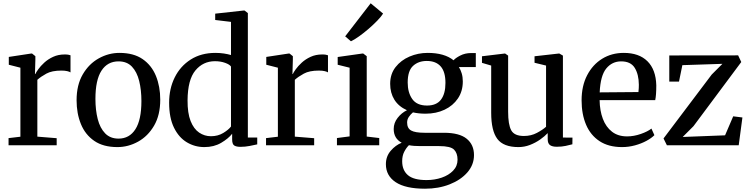

<svg xmlns="http://www.w3.org/2000/svg" viewBox="-20 -883 4558 1167"><path d="M32 0V-43.5L104 -52V-471.5L33.5 -489.5V-537L168.5 -557.5H175L195 -541.5V-520L192.5 -432.5L195 -433.5Q199 -443 212.8 -462.2Q226.5 -481.5 249 -502.2Q271.5 -523 302.8 -537.5Q334 -552 373.5 -552Q387 -552 395 -550.5Q403 -549 408.5 -547V-443Q403 -447 389 -450.5Q375 -454 353 -454Q295.5 -454 261.8 -435.5Q228 -417 207 -398V-52.5L324.5 -43V0Z M445.5 -273.5Q445.5 -366.5 483 -430.8Q520.5 -495 580.2 -528.2Q640 -561.5 706 -561.5Q792 -561.5 846.8 -523.8Q901.5 -486 927.8 -421.5Q954 -357 954 -277Q954 -183.5 916.5 -119.2Q879 -55 819.2 -22Q759.5 11 693.5 11Q607.5 11 552.8 -26.8Q498 -64.5 471.8 -129Q445.5 -193.5 445.5 -273.5ZM700.5 -40.5Q766.5 -40.5 803 -97.5Q839.5 -154.5 839.5 -268.5Q839.5 -336 826 -390.8Q812.5 -445.5 782 -477.8Q751.5 -510 700.5 -510Q633.5 -510 596.8 -453.5Q560 -397 560 -282Q560 -214 574 -159.2Q588 -104.5 619 -72.5Q650 -40.5 700.5 -40.5Z M1222 11Q1164.5 11 1115.8 -18Q1067 -47 1037.5 -107Q1008 -167 1008 -259Q1008 -344 1042 -412.5Q1076 -481 1139.2 -521.2Q1202.5 -561.5 1289.5 -561.5Q1316.5 -561.5 1341 -557.8Q1365.5 -554 1384 -548.5V-750L1288 -761.5V-800L1460.5 -819H1466.5L1486.5 -803.5V-47H1543.5V-5.5Q1524 -1 1497 4.2Q1470 9.5 1441.5 9.5Q1417 9.5 1404 1.5Q1391 -6.5 1391 -36V-70Q1368 -40.5 1324.2 -14.8Q1280.5 11 1222 11ZM1262 -55Q1304.5 -55 1337 -74.8Q1369.5 -94.5 1384 -114V-478.5Q1376 -491 1348.2 -501Q1320.5 -511 1286.5 -511Q1214.5 -511 1167.8 -455Q1121 -399 1120 -273.5Q1119.5 -195.5 1138.5 -147.5Q1157.5 -99.5 1190.2 -77.2Q1223 -55 1262 -55Z M1597 0V-43.5L1669 -52V-471.5L1598.5 -489.5V-537L1733.5 -557.5H1740L1760 -541.5V-520L1757.5 -432.5L1760 -433.5Q1764 -443 1777.8 -462.2Q1791.5 -481.5 1814 -502.2Q1836.5 -523 1867.8 -537.5Q1899 -552 1938.5 -552Q1952 -552 1960 -550.5Q1968 -549 1973.5 -547V-443Q1968 -447 1954 -450.5Q1940 -454 1918 -454Q1860.5 -454 1826.8 -435.5Q1793 -417 1772 -398V-52.5L1889.5 -43V0Z M2105 -54V-471.5L2032.5 -489.5V-536.5L2181.5 -557.5H2188L2209 -541.5V-53L2285 -44V0H2028V-44ZM2114 -632.5H2112.5L2078 -662L2233 -863L2308.5 -800.5Q2297 -782 2273 -757.2Q2249 -732.5 2219.8 -707.2Q2190.5 -682 2162 -661.8Q2133.5 -641.5 2114 -632.5Z M2563.5 264Q2445 264 2385.2 224.5Q2325.5 185 2325.5 115Q2325.5 67.5 2354.8 33.5Q2384 -0.5 2421.5 -15.5Q2373 -41.5 2373 -99Q2373 -136 2396.8 -166.5Q2420.5 -197 2453.5 -213Q2402.5 -236 2377 -277.2Q2351.5 -318.5 2351.5 -373.5Q2351.5 -433 2384.2 -475Q2417 -517 2469 -539.2Q2521 -561.5 2579.5 -561.5Q2681 -561.5 2737 -516.5Q2747 -529.5 2776.8 -545Q2806.5 -560.5 2843 -560.5H2872V-475.5H2769Q2779.5 -460 2786.2 -437.5Q2793 -415 2793 -388Q2793 -328.5 2763.2 -284.5Q2733.5 -240.5 2682.2 -216.2Q2631 -192 2566.5 -192Q2525 -192 2490 -200Q2475.5 -188 2465 -172.5Q2454.5 -157 2454.5 -138.5Q2454.5 -103.5 2478.8 -89.8Q2503 -76 2560.5 -76H2678Q2772 -76 2816.5 -39.8Q2861 -3.5 2861 59.5Q2861 118.5 2820.8 164.8Q2780.5 211 2713 237.5Q2645.5 264 2563.5 264ZM2575.5 -241.5Q2633 -241.5 2660.2 -277.2Q2687.5 -313 2687.5 -379Q2687.5 -447 2658.2 -479.8Q2629 -512.5 2574 -512.5Q2523 -512.5 2490.5 -482.5Q2458 -452.5 2458 -381.5Q2458 -320.5 2485.8 -281Q2513.5 -241.5 2575.5 -241.5ZM2572.5 211.5Q2621.5 211.5 2664.5 196.8Q2707.5 182 2734.2 154.2Q2761 126.5 2761 87.5Q2761 48 2739.8 26.5Q2718.5 5 2649.5 5H2536Q2516.5 5 2498.2 3.8Q2480 2.5 2465.5 -0.5Q2449 16 2436.8 39.8Q2424.5 63.5 2424.5 97Q2424.5 151.5 2459.2 181.5Q2494 211.5 2572.5 211.5Z M3364 9Q3337 9 3323 -1Q3309 -11 3309 -37.5V-74Q3291 -54.5 3263.2 -35Q3235.5 -15.5 3201.5 -2.2Q3167.5 11 3131.5 11Q3040 11 3002.8 -38.8Q2965.5 -88.5 2965.5 -198V-484.5L2909.5 -501V-541L3046.5 -557.5H3050.5L3068.5 -545V-204Q3068.5 -126 3087.2 -91.2Q3106 -56.5 3164.5 -56.5Q3208 -56.5 3243.2 -75.2Q3278.5 -94 3299 -112.5V-484.5L3229 -501.5V-541L3375.5 -557.5H3380L3401.5 -545V-47L3459.5 -46.5L3459 -6Q3442 -1.5 3418.2 3.8Q3394.5 9 3364 9Z M3761 11Q3679 11 3624.2 -25Q3569.5 -61 3542.2 -125Q3515 -189 3515 -273Q3515 -361 3548.8 -425.8Q3582.5 -490.5 3640.2 -526Q3698 -561.5 3771.5 -561.5Q3864 -561.5 3915.2 -510.8Q3966.5 -460 3969 -364.5Q3969 -304 3962.5 -274.5H3624.5Q3625.5 -210.5 3644.2 -160.8Q3663 -111 3699.8 -82.5Q3736.5 -54 3791.5 -54Q3832.5 -54 3874.8 -68.8Q3917 -83.5 3939.5 -101.5L3957.5 -61.5Q3940 -43.5 3909 -26.8Q3878 -10 3839.5 0.5Q3801 11 3761 11ZM3625 -321.5 3860.5 -323.5Q3862 -334 3862.5 -347.8Q3863 -361.5 3863 -368Q3862.5 -431 3838 -470.5Q3813.5 -510 3755.5 -510Q3700.5 -510 3665 -466.8Q3629.5 -423.5 3625 -321.5Z M4371 -495 4127.5 -487 4107 -387H4048V-546L4466.5 -546.5L4485.5 -506L4195 -116L4129.5 -50.5L4387 -60.5L4436.5 -176L4492.5 -169L4470 0H4033.5L4013 -41.5L4306 -430Z"/></svg>

Font: Merriweather Text
Style: Regular
Weight: 400
Designer: Eben Sorkin
Foundry: Eben Sorkin
Version: Version 2.100; ttfautohint (v1.7.19-72a1) -l 8 -r 50 -G 200 